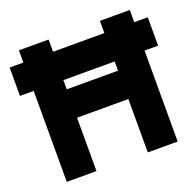

<svg xmlns="http://www.w3.org/2000/svg" viewBox="-131 -830 981 960"><g transform="rotate(-20 359.5 -350.0)"><path d="M65.5 0V-484H-7.5V-635H65.5V-700H223.5V-635H496.5V-700H655.5V-635H727.5V-484H655.5V0H496.5V-284H223.5V0ZM223.5 -435H496.5V-484H223.5Z"/></g></svg>

Font: Overpass Black
Style: Regular
Weight: 900
Designer: Delve Withrington, Dave Bailey, Thomas Jockin
Foundry: Delve Fonts LLC
Version: Version 4.000; ttfautohint (v1.8.3)